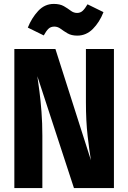

<svg xmlns="http://www.w3.org/2000/svg" viewBox="-20 -961 655 981"><path d="M357.9 0 170.8 -571.8Q175.4 -541.5 181.5 -494.1Q187.7 -446.7 192.1 -388.7Q196.4 -330.8 196.4 -268.2V0H53.3V-710.8H263.1L444.6 -142.1Q436.4 -190.8 427.7 -266.7Q419 -342.6 419 -438.5V-710.8H562.1V0ZM374.9 -779Q345.1 -779 325.4 -790.5Q305.6 -802.1 290.3 -813.6Q274.9 -825.1 257.9 -825.1Q239 -825.1 227.4 -813.8Q215.9 -802.6 203.6 -780L122.1 -820Q141.5 -868.7 174.9 -904.9Q208.2 -941 254.9 -941Q286.2 -941 306.2 -929.5Q326.2 -917.9 341.3 -906.4Q356.4 -894.9 373.8 -894.9Q390.8 -894.9 402.6 -905.9Q414.4 -916.9 427.2 -939L508.7 -899Q488.7 -847.7 454.6 -813.3Q420.5 -779 374.9 -779Z"/></svg>

Font: FiraCode Nerd Font
Style: Bold
Weight: 700
Designer: Carrois Corporate, Edenspiekermann AG, Nikita Prokopov
Foundry: Carrois Corporate, Edenspiekermann AG, Nikita Prokopov
Version: Version 6.002;Nerd Fonts 2.1.0